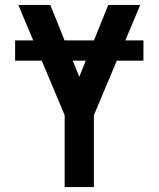

<svg xmlns="http://www.w3.org/2000/svg" viewBox="-20 -755 640 775"><path d="M241 0V-290L54 -735H183L300 -445L417 -735H546L359 -290V0ZM41 -510V-592H559V-510Z"/></svg>

Font: R Plex Mono
Style: Bold
Weight: 700
Monospace: yes
Designer: Belleve Invis
Foundry: Belleve Invis
Version: Version 31.8.0